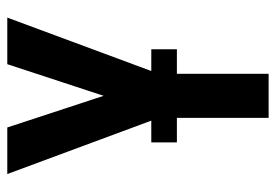

<svg xmlns="http://www.w3.org/2000/svg" viewBox="-138 -422 775 540"><g transform="rotate(-90 250.0 -152.5)"><path d="M188 215V-94L30 -520H161L250 -249L339 -520H470L312 -94V215ZM119 -43V-115H381V-43Z"/></g></svg>

Font: Iosevka SS04 Extrabold
Style: Regular
Weight: 800
Monospace: yes
Designer: Belleve Invis
Foundry: Belleve Invis
Version: Version 19.0.0; ttfautohint (v1.8.4)